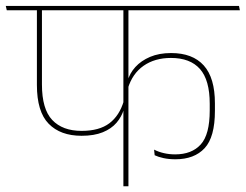

<svg xmlns="http://www.w3.org/2000/svg" viewBox="-37 -646 852 666"><path d="M-13.5 -610.5H795L792 -625.5H-17ZM246 -175Q289.5 -175 319.5 -187.2Q349.5 -199.5 367.2 -220.2Q385 -241 392.5 -266.5H394.5L392.5 -296Q377.5 -245 342.5 -218.5Q307.5 -192 246 -192Q180 -192 144.2 -229.8Q108.5 -267.5 108.5 -353V-614H91V-351.5Q91 -258.5 131.8 -216.8Q172.5 -175 246 -175ZM556 -445Q622.5 -445 656.5 -406.8Q690.5 -368.5 690.5 -286V-263Q690.5 -179 659.2 -144.8Q628 -110.5 570.5 -110.5Q550 -110.5 531.5 -114.8Q513 -119 497.5 -127L499.5 -107.5Q512 -101.5 530.5 -97.5Q549 -93.5 571.5 -93.5Q637 -93.5 672.8 -132Q708.5 -170.5 708.5 -261.5V-287.5Q708.5 -376 669.8 -419Q631 -462 556.5 -462Q515 -462 483.8 -448.8Q452.5 -435.5 432.5 -413.5Q412.5 -391.5 405.5 -364.5H404L406.5 -339Q422 -390.5 461 -417.8Q500 -445 556 -445ZM408.5 -615H391V0H408.5Z"/></svg>

Font: Anek Devanagari Thin
Style: Regular
Weight: 250
Designer: Kailash Malviya (Devanagari) & Yesha Goshar (Latin)
Foundry: Ek Type
Version: Version 1.003